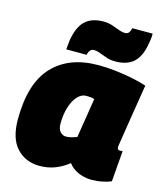

<svg xmlns="http://www.w3.org/2000/svg" viewBox="-117 -874 834 972"><g transform="rotate(15 300.0 -387.5)"><path d="M456 10Q418 10 385 -4Q352 -18 332 -45Q300 -19 262.5 -4.5Q225 10 181 10Q108 10 61.5 -39.5Q15 -89 15 -190Q15 -379 100.5 -469.5Q186 -560 339 -560Q384 -560 431.5 -554.5Q479 -549 522 -540Q565 -531 594 -521Q576 -410 565.5 -344.5Q555 -279 550 -246Q545 -213 543 -201Q541 -189 541 -186Q541 -170 555 -170Q558 -170 562 -170Q566 -170 569 -171L556 -10Q540 -2 511.5 4Q483 10 456 10ZM329 -181 362 -388Q352 -392 341 -393Q330 -394 319 -394Q294 -394 273.5 -371.5Q253 -349 241 -310.5Q229 -272 229 -224Q229 -196 242 -182Q255 -168 272 -168Q286 -168 301 -172Q316 -176 329 -181ZM160 -595Q161 -609 162.5 -621.5Q164 -634 165 -645Q177 -716 211 -748Q245 -780 307 -780Q331 -780 352.5 -773Q374 -766 392 -759Q410 -752 426 -752Q438 -752 445 -760.5Q452 -769 454 -780Q454 -780 454.5 -782.5Q455 -785 455 -785H562Q562 -771 560.5 -758.5Q559 -746 557 -735Q546 -664 511.5 -632Q477 -600 415 -600Q389 -600 368.5 -607Q348 -614 330 -621Q312 -628 296 -628Q285 -628 277.5 -619.5Q270 -611 268 -600Q268 -600 267.5 -597.5Q267 -595 267 -595Z"/></g></svg>

Font: Georama Black
Style: Italic
Weight: 900
Italic angle: -9°
Designer: Jean-Baptiste Levee
Foundry: Production Type
Version: Version 1.000